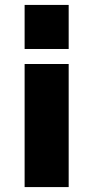

<svg xmlns="http://www.w3.org/2000/svg" viewBox="-20 -760 379 780"><path d="M80 0V-500H259V0ZM80 -561V-740H259V-561Z"/></svg>

Font: Panamera Black
Style: Regular
Weight: 900
Designer: Bastien Sozeau
Foundry: NBR — Bastien Sozeau
Version: Version 3.002; ttfautohint (v1.8.4.7-5d5b);gftools[0.9.33]